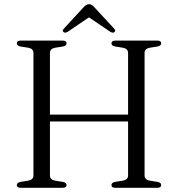

<svg xmlns="http://www.w3.org/2000/svg" viewBox="-20 -893 846 913"><path d="M217.5 -59Q217.5 -38.5 242 -34L279.5 -28Q296.5 -24.5 296.5 -13Q296.5 0 277.5 0H78.5Q60 0 60 -13Q60 -24.5 77 -28L114.5 -34Q139 -38.5 139 -59V-641Q139 -661.5 114.5 -666L77 -672Q60 -675.5 60 -687Q60 -700 78.5 -700H277.5Q296.5 -700 296.5 -687Q296.5 -675.5 279.5 -672L242 -666Q217.5 -661.5 217.5 -641V-348H589V-641Q589 -661.5 564.5 -666L527 -672Q510 -675.5 510 -687Q510 -700 529 -700H728Q746.5 -700 746.5 -687Q746.5 -675.5 729.5 -672L692 -666Q667.5 -661.5 667.5 -641V-59Q667.5 -38.5 692 -34L729.5 -28Q746.5 -24.5 746.5 -13Q746.5 0 728 0H529Q510 0 510 -13Q510 -24.5 527 -28L564.5 -34Q589 -38.5 589 -59V-315.5H217.5ZM303 -742.5Q290.5 -734.5 283 -740Q273.5 -746.5 284 -757L375 -856Q382.5 -864 388.8 -868.5Q395 -873 404 -873Q412 -873 418 -868.5Q424 -864 431 -856L522.5 -757Q532.5 -746.5 523.5 -740Q516 -734.5 503.5 -742.5L403 -810.5Z"/></svg>

Font: Fraunces 9pt S000 Light
Style: Regular
Weight: 300
Version: Version 1.000; ttfautohint (v1.8.3)